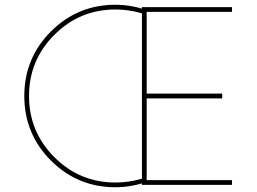

<svg xmlns="http://www.w3.org/2000/svg" viewBox="-20 -780 1084 810"><path d="M958.8 -730H598.8V-385H917.5V-365H598.8V-20H958.8V0H578.8V-6.2Q522.5 10 467.5 10Q307.5 10 195 -102.5Q82.5 -215 82.5 -375Q82.5 -535 195 -647.5Q307.5 -760 467.5 -760Q522.5 -760 578.8 -743.8V-750H958.8ZM467.5 -10Q522.5 -10 578.8 -26.2V-723.8Q521.2 -740 467.5 -740Q316.2 -740 209.4 -633.1Q102.5 -526.2 102.5 -375Q102.5 -223.8 209.4 -116.9Q316.2 -10 467.5 -10Z"/></svg>

Font: Now Thin
Style: Regular
Weight: 250
Designer: Alfredo Marco Pradil
Foundry: Alfredo Marco Pradil
Version: Version 1.002;PS 001.002;hotconv 1.0.88;makeotf.lib2.5.64775